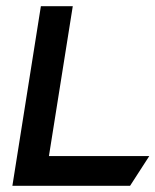

<svg xmlns="http://www.w3.org/2000/svg" viewBox="-20 -600 502 620"><path d="M20 0H400L462 -96H138L215 -580H112Z"/></svg>

Font: Charger Sport
Style: BlkObl
Weight: 900
Designer: Jasper
Foundry: Cannot Into Space Fonts
Version: Version 1.1